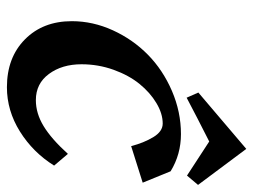

<svg xmlns="http://www.w3.org/2000/svg" viewBox="-107 -609 718 544"><g transform="rotate(90 252.0 -337.0)"><path d="M465.3 -461.4 497.6 -382.3 394 -349.6Q384.8 -385.3 368.7 -412.1Q352.5 -439 330.1 -439Q301.8 -439 272 -421.1Q242.2 -403.3 217.8 -373.3Q193.4 -343.3 177.7 -299.8Q162.1 -256.3 162.1 -209Q162.1 -153.8 189.5 -116.7Q216.8 -79.6 263.7 -79.6Q301.3 -79.6 337.4 -101.6Q373.5 -123.5 416 -170.4L449.2 -131.3Q411.6 -71.3 352.5 -34.4Q293.5 2.4 227.1 2.4Q143.1 2.4 91.6 -48.6Q40 -99.6 40 -181.6Q40 -241.2 65.9 -297.9Q91.8 -354.5 135 -397Q178.2 -439.5 237.5 -465.1Q296.9 -490.7 359.9 -490.7Q417.5 -490.7 465.3 -461.4ZM242.2 -540 401.9 -675.8 503.9 -539.1 477.5 -507.8 380.9 -570.8Q310.5 -535.2 256.8 -506.8Z"/></g></svg>

Font: Flanker
Style: Bold Italic
Weight: 700
Italic angle: -12°
Designer: Flanker
Version: Version 2.000